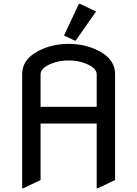

<svg xmlns="http://www.w3.org/2000/svg" viewBox="-20 -980 728 1019"><path d="M97.7 19.5V-585.9Q97.7 -675.3 208.5 -721.2Q270.5 -747.1 344.2 -747.1Q418 -747.1 480 -721.2Q590.8 -675.3 590.8 -585.9Q590.8 -585.9 590.8 -24.4L498 19.5H493.2V-324.2H195.3V-24.4L102.5 19.5ZM195.3 -413.1H493.2V-585.9Q493.2 -619.6 434.1 -643.1Q393.1 -659.2 344.2 -659.2Q295.4 -659.2 254.4 -643.1Q195.3 -619.6 195.3 -585.9ZM398.9 -960H403.8L489.7 -918.9L381.8 -764.6H377L319.8 -791.5Z"/></svg>

Font: Nova Flat
Style: Book
Weight: 400
Version: Version 2.000